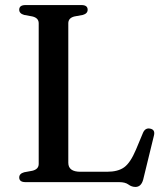

<svg xmlns="http://www.w3.org/2000/svg" viewBox="-20 -720 656 759"><path d="M307.5 -661 274.5 -655Q250 -649 250 -628V-76.5Q250 -41 298 -41H403Q446.5 -41 471 -58.8Q495.5 -76.5 517.5 -128.5L545.5 -195.5Q554.5 -215.5 573.5 -211.5Q594.5 -207.5 588.5 -184L546 -10Q538 19 515.5 19Q500.5 19 487.8 9.5Q475 0 451 0H81Q56 0 56 -18.5Q56 -33.5 75.5 -39L108 -45Q133 -51 133 -72V-628Q133 -649 108 -655L75.5 -661Q56 -666.5 56 -681.5Q56 -700 81 -700H302Q326.5 -700 326.5 -681.5Q326.5 -666.5 307.5 -661Z"/></svg>

Font: Fraunces 9pt
Style: Regular
Weight: 400
Version: Version 1.000;[b76b70a41]